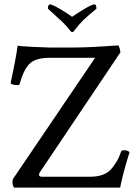

<svg xmlns="http://www.w3.org/2000/svg" viewBox="-20 -858 626 878"><path d="M309.6 -781.2Q393.6 -837.9 412.1 -837.9Q420.9 -837.9 420.9 -818.4Q420.9 -817.4 412.1 -810.5Q403.3 -803.7 388.2 -790.5Q373 -777.3 360.4 -765.6Q340.8 -746.1 320.3 -718.8Q315.4 -710.9 309.6 -710.9Q306.6 -710.9 299.8 -718.8Q286.1 -738.3 258.8 -763.7Q245.1 -776.4 224.1 -795.4Q203.1 -814.5 199.2 -818.4Q199.2 -837.9 209 -837.9Q217.8 -837.9 252 -818.4Q286.1 -798.8 309.6 -781.2ZM209 -640.6H315.4Q383.8 -640.6 520.5 -650.4Q523.4 -649.4 526.9 -637.7Q530.3 -626 530.3 -618.2L165 -74.2Q158.2 -64.5 158.2 -59.6Q158.2 -49.8 171.9 -49.8H392.6Q427.7 -49.8 453.1 -60.1Q478.5 -70.3 494.6 -91.8Q510.7 -113.3 518.1 -127.4Q525.4 -141.6 535.2 -168Q537.1 -170.9 548.8 -170.9Q563.5 -170.9 572.3 -162.1Q541 -60.5 529.3 0H44.9Q37.1 -8.8 37.1 -25.4Q37.1 -37.1 41 -42L415 -593.8H208Q143.6 -593.8 115.7 -566.9Q87.9 -540 69.3 -472.7Q68.4 -468.8 59.6 -468.8Q37.1 -468.8 28.3 -477.5Q54.7 -598.6 60.5 -649.4Q70.3 -646.5 131.3 -643.6Q192.4 -640.6 209 -640.6Z"/></svg>

Font: Crimson Text
Style: Regular
Weight: 400
Version: Version 0.13